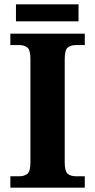

<svg xmlns="http://www.w3.org/2000/svg" viewBox="-20 -870 441 890"><path d="M28 0V-53H70Q92 -53 106.5 -64Q121 -75 121 -118V-596Q121 -639 106.5 -650Q92 -661 70 -661H28V-714H373V-661H331Q309 -661 294.5 -650Q280 -639 280 -596V-118Q280 -75 294.5 -64Q309 -53 331 -53H373V0ZM54 -771V-850H344V-771Z"/></svg>

Font: NotoSerif-Bold
Style: Regular
Weight: 700
Designer: Monotype Design Team
Foundry: Monotype Imaging Inc.
Version: Version 2.007; ttfautohint (v1.8) -l 8 -r 50 -G 200 -x 14 -D